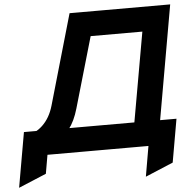

<svg xmlns="http://www.w3.org/2000/svg" viewBox="-64 -757 952 966"><g transform="rotate(-5 412.0 -273.5)"><path d="M577.8 0 679.6 -575.8H328.4L370.2 -700H831L708 0ZM103 -22 47.8 -107.6Q95.8 -109.4 135 -146.4Q174.2 -183.3 191.8 -244.8L322.8 -700H454.4L315.2 -219.4Q297.2 -156.5 266.9 -117.5Q236.7 -78.6 203.8 -57.9Q171 -37.2 143.4 -29.6Q115.9 -22 103 -22ZM-6.6 153 42 -124.2H812.4L774.2 94L633.6 153L660 0H150L133.6 94.4Z"/></g></svg>

Font: Overpass
Style: Italic
Weight: 400
Italic angle: -10°
Designer: Delve Withrington, Dave Bailey, Thomas Jockin
Foundry: Delve Fonts LLC
Version: Version 4.000